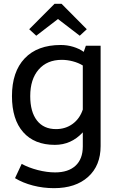

<svg xmlns="http://www.w3.org/2000/svg" viewBox="-20 -755 633 1011"><path d="M170.9 -566.9 133.8 -601.1 267.1 -734.9H304.2L437 -601.1L399.9 -566.9L285.2 -654.8ZM420.9 -481.9 432.1 -514.2H509.8V14.2Q509.8 117.2 443.8 176.5Q377.9 235.8 264.2 235.8Q207 235.8 153.6 221.9Q100.1 208 59.1 183.1L94.2 107.9Q130.4 127.9 178.7 140.4Q227.1 152.8 270 152.8Q339.8 152.8 377.9 117.4Q416 82 416 16.1V-58.1Q355 7.8 269 7.8Q161.1 7.8 102.1 -59.1Q43 -126 43 -249Q43 -377 109.9 -447.5Q176.8 -518.1 299.8 -518.1Q334 -518.1 365.5 -508.5Q397 -499 420.9 -481.9ZM139.2 -249Q139.2 -166 174.6 -120.6Q210 -75.2 274.9 -75.2Q324.7 -75.2 362.3 -102.5Q399.9 -129.9 416 -178.2V-410.2Q393.1 -424.3 363.5 -432.1Q334 -439.9 305.2 -439.9Q228 -439.9 183.6 -388.9Q139.2 -337.9 139.2 -249Z"/></svg>

Font: Sarala
Style: Regular
Weight: 400
Designer: Andres Torresi
Foundry: Huerta Tipografica
Version: Version 1.004;PS 001.003;hotconv 1.0.70;makeotf.lib2.5.58329